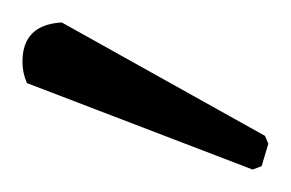

<svg xmlns="http://www.w3.org/2000/svg" viewBox="-20 -700 259 171"><path d="M213 -552 205 -549 4 -626Q0 -635 0 -645Q0 -678 35 -680L216 -579L219 -572Z"/></svg>

Font: Quattrocento Sans
Style: Regular
Weight: 400
Designer: Pablo Impallari
Foundry: Pablo Impallari, Igino Marini, Brenda Gallo
Version: Version 2.000